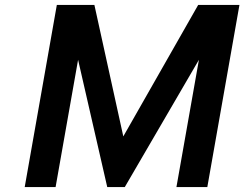

<svg xmlns="http://www.w3.org/2000/svg" viewBox="-20 -757 989 777"><path d="M80 0 210 -737H362L479 -205L782 -737H949L819 0H694L785 -515L485 0H414L296 -515L205 0Z"/></svg>

Font: Tomorrow Medium
Style: Italic
Weight: 500
Italic angle: -10°
Designer: Tony de Marco, Monica Rizzolli
Foundry: Just in Type
Version: Version 2.002